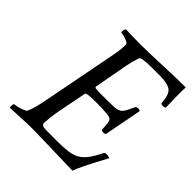

<svg xmlns="http://www.w3.org/2000/svg" viewBox="-179 -772 901 901"><g transform="rotate(45 271.0 -322.0)"><path d="M441.4 3.9Q424.8 3.9 393.6 2.9Q362.3 2 324.7 1Q287.1 0 249.5 -1Q211.9 -2 180.7 -2.4Q149.4 -2.9 132.8 -2L24.4 2.9Q23.4 2 23.4 -4.9Q23.4 -23.4 28.3 -23.4Q36.1 -23.4 50.8 -27.3Q65.4 -31.2 78.6 -36.6Q91.8 -42 93.8 -47.9Q107.4 -77.1 119.1 -138.7L189.5 -502Q196.3 -536.1 198.7 -559.1Q201.2 -582 200.2 -592.8Q200.2 -598.6 189.5 -604Q178.7 -609.4 166 -612.8Q153.3 -616.2 145.5 -616.2Q143.6 -616.2 143.6 -620.1Q143.6 -635.7 150.4 -642.6Q172.9 -641.6 198.7 -641.1Q224.6 -640.6 254.9 -640.6Q274.4 -640.6 309.1 -641.6Q343.8 -642.6 392.6 -644.5Q441.4 -646.5 478.5 -647.5Q515.6 -648.4 541 -648.4Q540 -639.6 540 -618.7Q540 -597.7 540.5 -574.7Q541 -551.8 541.5 -534.7Q542 -517.6 542 -515.6Q537.1 -510.7 524.4 -510.7Q512.7 -510.7 512.7 -517.6Q509.8 -572.3 487.3 -586.9Q464.8 -601.6 416 -601.6H363.3Q293 -601.6 289.1 -588.9Q278.3 -558.6 271.5 -523.4L240.2 -352.5Q240.2 -347.7 248 -346.2Q255.9 -344.7 276.4 -344.7H320.3Q352.5 -344.7 371.1 -346.2Q389.6 -347.7 400.4 -354Q411.1 -360.4 418.9 -374.5Q426.8 -388.7 438.5 -414.1Q441.4 -420.9 452.1 -420.9Q463.9 -420.9 466.8 -416L430.7 -228.5Q425.8 -224.6 417 -224.6Q403.3 -224.6 403.3 -232.4Q402.3 -255.9 399.9 -272.5Q397.5 -289.1 388.7 -293.9Q383.8 -296.9 360.4 -299.3Q336.9 -301.8 293.9 -301.8Q229.5 -301.8 227.5 -293L199.2 -148.4Q194.3 -123 191.9 -101.6Q189.5 -80.1 188.5 -63.5Q187.5 -43.9 212.4 -43.5Q237.3 -43 292 -43Q335 -43 363.8 -46.9Q392.6 -50.8 413.1 -62.5Q433.6 -74.2 450.7 -97.2Q467.8 -120.1 486.3 -158.2Q489.3 -164.1 501 -164.1Q517.6 -164.1 521.5 -158.2Q453.1 -32.2 441.4 3.9Z"/></g></svg>

Font: Crimson Text
Style: Italic
Weight: 400
Italic angle: -11°
Designer: Sebastian Kosch
Foundry: Sebastian Kosch
Version: Version 1.100; ttfautohint (v1.8.4)